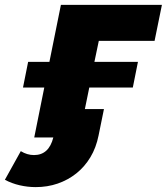

<svg xmlns="http://www.w3.org/2000/svg" viewBox="-91 -562 682 785"><path d="M158 -542H571L541 -395H313L295 -309H473L452 -204H274L256 -116H334L312 -8Q302 42 278.5 81Q255 120 221 147Q187 174 145 188.5Q103 203 55 203Q22 203 -10.5 195.5Q-43 188 -71 173L-6 56Q20 72 48 72Q109 72 127 0H49L90 -204H3L24 -309H111Z"/></svg>

Font: Argentum Sans
Style: Bold Italic
Weight: 700
Italic angle: -11°
Designer: Julieta Ulanovsky (font), Cristiano Sobral (main changes and remaster)
Foundry: Julieta Ulanovsky (font), Cristiano Sobral (main changes and remaster)
Version: Version 2.007;June 15, 2022;FontCreator 14.0.0.2814 64-bit; 